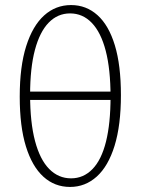

<svg xmlns="http://www.w3.org/2000/svg" viewBox="-20 -731 556 759"><path d="M257 8Q196 8 151.5 -32.5Q107 -73 82.5 -152Q58 -231 58 -349Q58 -468 83.5 -548.5Q109 -629 154.5 -670Q200 -711 261 -711Q321 -711 365.5 -671Q410 -631 434 -552Q458 -473 458 -355Q458 -236 433 -155Q408 -74 362.5 -33Q317 8 257 8ZM261 -26Q310 -26 345.5 -62.5Q381 -99 399 -171Q417 -243 417 -348Q417 -457 398 -530Q379 -603 343 -640.5Q307 -678 257 -678Q208 -678 172.5 -641.5Q137 -605 118 -533.5Q99 -462 99 -356Q99 -247 118.5 -173.5Q138 -100 174.5 -63Q211 -26 261 -26ZM82 -336V-369H430V-336Z"/></svg>

Font: Ysabeau Infant ExtraLight
Style: Regular
Weight: 250
Designer: Christian Thalmann (Catharsis Fonts)
Version: Version 2.001;gftools[0.9.30]; featfreeze: ss01,ss02,lnum